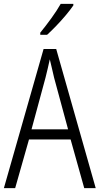

<svg xmlns="http://www.w3.org/2000/svg" viewBox="-20 -967 512 987"><path d="M413 0 343 -250H129L58 0H0L204 -715H269L472 0ZM258 -568Q253 -591 247 -615.5Q241 -640 236 -662Q231 -639 225.5 -615.5Q220 -592 214 -568L142 -302H330ZM357 -939Q342 -917 318.5 -889Q295 -861 269 -834Q243 -807 222 -788H187V-799Q217 -836 244.5 -874Q272 -912 292 -947H357Z"/></svg>

Font: Noto Sans Gujarati UI Condensed Light
Style: Regular
Weight: 300
Width: 3
Designer: Jelle Bosma - Monotype Design Team, Universal Thirst
Foundry: Monotype Imaging Inc.
Version: Version 2.106; ttfautohint (v1.8.4.7-5d5b)